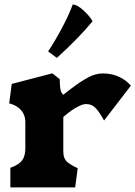

<svg xmlns="http://www.w3.org/2000/svg" viewBox="-20 -814 588 834"><path d="M90 -283.5V-170Q90 -136 76 -117.2Q62 -98.5 25 -85V0H306.5L317.5 -83.5L315 -84.5Q281 -100.5 268 -114.5Q255 -128.5 255 -155.5V-305.5Q258 -309 261 -311Q276 -324 292.8 -335.5Q309.5 -347 325.8 -354.5Q342 -362 354.5 -362Q379.5 -362 396.2 -343.8Q413 -325.5 432 -290.5L548.5 -442L546 -444.5Q527 -466.5 496 -480.8Q465 -495 426.5 -495Q394.5 -495 361.8 -477.2Q329 -459.5 286.5 -427Q271 -415 255 -402.5Q246.5 -410 243.5 -422.2Q240.5 -434.5 240 -453L239.5 -470L207.5 -495.5L31 -449.5L20 -365Q44.5 -358.5 60 -346.2Q75.5 -334 82.8 -318.2Q90 -302.5 90 -283.5ZM227 -562.5 189 -590.5Q220 -637.5 250 -694Q280 -750.5 296 -794.5Q315 -794.5 343.5 -768Q372 -741.5 382 -721.5Q321 -647.5 227 -562.5Z"/></svg>

Font: TMT Limkin
Style: Regular
Weight: 400
Designer: Gabriel Drozdov
Version: Version 1.000;Glyphs 3.1.2 (3151)